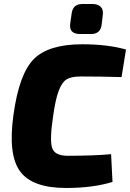

<svg xmlns="http://www.w3.org/2000/svg" viewBox="-20 -922 646 954"><path d="M389 -902H442Q466 -902 480 -888.5Q494 -875 491 -850L485 -799Q479 -753 433 -753H378Q321 -753 329 -806L336 -855Q342 -902 389 -902ZM532 -156 539 -18Q442 12 308 12Q140 12 79.5 -71Q19 -154 47 -352Q75 -555 148 -628.5Q221 -702 389 -702Q514 -702 606 -676L584 -539Q479 -542 380 -542Q335 -542 311.5 -528Q288 -514 271.5 -470.5Q255 -427 243 -338Q226 -224 239.5 -186Q253 -148 316 -148Q448 -148 532 -156Z"/></svg>

Font: Ezarion Extra Bold
Style: Italic
Weight: 800
Italic angle: -8°
Designer: Natanael Gama
Version: Version 1.001;PS 001.001;hotconv 1.0.70;makeotf.lib2.5.58329